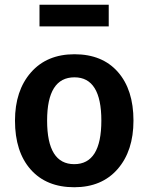

<svg xmlns="http://www.w3.org/2000/svg" viewBox="-20 -772 624 807"><path d="M437 -661H146V-752H437ZM293 -544Q410 -544 475.5 -469.5Q541 -395 541 -265Q541 -138 474.5 -61.5Q408 15 292 15Q175 15 109 -59.5Q43 -134 43 -265Q43 -391 110 -467.5Q177 -544 293 -544ZM293 -447Q178 -447 178 -265Q178 -82 292 -82Q406 -82 406 -265Q406 -447 293 -447Z"/></svg>

Font: FiraGO Medium
Style: Regular
Weight: 500
Designer: bBox Type
Foundry: bBox Type GmbH
Version: Version 1.001;PS 001.001;hotconv 1.0.88;makeotf.lib2.5.64775